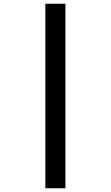

<svg xmlns="http://www.w3.org/2000/svg" viewBox="-20 -777 591 1024"><path d="M222 -757H329V227H222Z"/></svg>

Font: OpenSansMMV
Style: Bold
Weight: 700
Foundry: Ascender Corporation
Version: Version 4.001